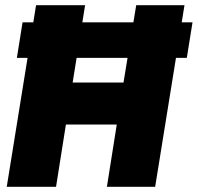

<svg xmlns="http://www.w3.org/2000/svg" viewBox="-20 -720 762 740"><path d="M45 -497 67 -634H722L700 -497ZM6 0 119 -700H308L260 -402H456L505 -700H691L578 0H392L430 -240H234L196 0Z"/></svg>

Font: Georama ExtraBold
Style: Italic
Weight: 800
Italic angle: -9°
Version: Version 1.001